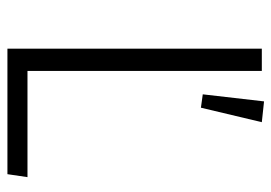

<svg xmlns="http://www.w3.org/2000/svg" viewBox="-127 -604 731 517"><g transform="rotate(90 238.5 -345.5)"><path d="M171 -54H457L449 0H111V-685H171ZM309 -685 253 -691 234 -526 270 -521Z"/></g></svg>

Font: Statis Sans Light
Style: Regular
Weight: 300
Designer: bBox Type GmbH
Foundry: bBox Type GmbH
Version: Version 1.000